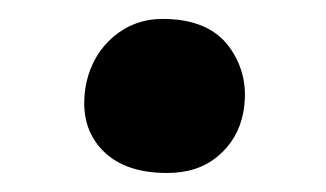

<svg xmlns="http://www.w3.org/2000/svg" viewBox="-20 -368 343 202"><path d="M155.8 -186Q108.9 -186 85.7 -212.2Q62.5 -238.3 70.8 -280.8Q77.6 -311 99.6 -329.6Q121.6 -348.1 150.9 -348.1Q200.2 -348.1 221.7 -317.9Q243.2 -287.6 235.8 -249Q230.5 -221.7 209.5 -203.9Q188.5 -186 155.8 -186Z"/></svg>

Font: Shantell Sans Irregular
Style: Italic
Weight: 500
Italic angle: -11.31°
Designer: Stephen Nixon, Anya Danilova, Shantell Martin
Foundry: Arrow Type
Version: Version 1.006;[9816181b4]